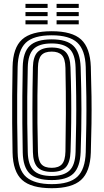

<svg xmlns="http://www.w3.org/2000/svg" viewBox="-20 -972 541 1001"><path d="M249.8 9.2Q142.5 9.2 95 -34Q47.5 -77.2 45.5 -177.2Q44 -258.5 43.5 -329.8Q43 -401 43.5 -472Q44 -543 45.5 -623.5Q47.5 -723 95 -766.1Q142.5 -809.2 249.8 -809.2Q356.2 -809.2 403.1 -765.9Q450 -722.5 453.5 -624Q456.2 -537.5 457.1 -467.8Q458 -398 457 -329Q456 -260 453.5 -176.2Q450 -76.2 402.2 -33.5Q354.5 9.2 249.8 9.2ZM249.8 -12Q342 -12 383.1 -50.5Q424.2 -89 427 -178Q429.2 -256.5 430.1 -325.8Q431 -395 430.2 -466.4Q429.5 -537.8 427 -622.8Q424.2 -711.2 383.1 -749.6Q342 -788 249.8 -788Q154.5 -788 114.2 -748.9Q74 -709.8 72 -622.8Q70.2 -547.2 69.6 -477.8Q69 -408.2 69.6 -335.6Q70.2 -263 72 -178Q73.8 -86 117 -49Q160.2 -12 249.8 -12ZM249.8 -33.2Q170.2 -33.2 135.1 -66.9Q100 -100.5 98.5 -178Q97 -258.5 96.5 -329.6Q96 -400.8 96.5 -471.6Q97 -542.5 98.5 -622.8Q100 -699.8 135 -733.2Q170 -766.8 249.8 -766.8Q327.8 -766.8 362.6 -733.1Q397.5 -699.5 400.5 -621.8Q404.5 -507 404.6 -402.8Q404.8 -298.5 400.5 -178.8Q397.5 -101.2 362.8 -67.2Q328 -33.2 249.8 -33.2ZM249.8 -54.5Q311.5 -54.5 341.8 -82.4Q372 -110.2 374 -179.8Q376.2 -257.2 377.1 -328.1Q378 -399 377.2 -470.5Q376.5 -542 374 -621Q372 -689.8 341.9 -717.6Q311.8 -745.5 249.8 -745.5Q184 -745.5 155.1 -716.5Q126.2 -687.5 124.8 -621.8Q122.8 -536.8 122.1 -466.9Q121.5 -397 122.2 -328.5Q123 -260 124.8 -178.8Q126.2 -113.2 154.9 -83.9Q183.5 -54.5 249.8 -54.5ZM249.8 -75.8Q198.5 -75.8 175.6 -100.1Q152.8 -124.5 151.5 -179Q146.5 -395.8 151.5 -621.8Q152.8 -677 176 -700.6Q199.2 -724.2 249.8 -724.2Q300.8 -724.2 323.2 -700Q345.8 -675.8 347.5 -620.5Q350.2 -543.5 351.1 -474.6Q352 -405.8 351.2 -335.1Q350.5 -264.5 347.8 -182Q346 -127.2 324.4 -101.5Q302.8 -75.8 249.8 -75.8ZM249.8 -97Q285.8 -97 302.9 -116.1Q320 -135.2 321.2 -182.2Q323 -280 323.5 -382.9Q324 -485.8 321.2 -618.2Q320 -666.2 302.4 -684.6Q284.8 -703 249.8 -703Q212.5 -703 195.6 -684.1Q178.8 -665.2 177.8 -620.8Q175.8 -545 175.1 -474.5Q174.5 -404 175.1 -332.1Q175.8 -260.2 177.8 -179.8Q178.8 -135.5 195.5 -116.2Q212.2 -97 249.8 -97ZM275 -930.8V-952H390.5V-930.8ZM112.8 -930.8V-952H228.2V-930.8ZM112.8 -887.8V-909.2H228.2V-887.8ZM275 -887.8V-909.2H390.5V-887.8ZM112.8 -845V-866.5H228.2V-845ZM275 -845V-866.5H390.5V-845Z"/></svg>

Font: Big Shoulders Inline Text ExtraBold
Style: Regular
Weight: 800
Designer: Patric King
Foundry: XO Type Co
Version: Version 1.000